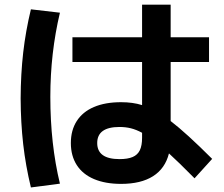

<svg xmlns="http://www.w3.org/2000/svg" viewBox="-20 -784 978 840"><path d="M290 -158.2Q290 -214.4 315.9 -254.6Q341.8 -294.9 391.1 -315.9Q440.4 -336.9 509.8 -336.9Q561 -336.9 601.6 -324.2V-512.7H296.9V-621.1H601.6V-763.7H726.6V-621.1H894.5V-512.7H726.6V-254.4Q794.4 -202.6 908.2 -88.9L831.1 -3.9Q759.8 -76.2 719.2 -112.8Q702.6 -46.9 649.7 -13.2Q596.7 20.5 509.8 20.5Q440.9 20.5 391.4 -0.5Q341.8 -21.5 315.9 -61.8Q290 -102.1 290 -158.2ZM70.3 -353.5Q70.8 -460 81.5 -554.2Q92.3 -648.4 115.2 -743.2L242.2 -728.5Q200.2 -551.8 200.2 -360.4Q200.2 -153.8 242.2 19.5L115.2 36.1Q92.3 -58.6 81.5 -152.8Q70.8 -247.1 70.3 -353.5ZM502.9 -87.9Q539.1 -87.9 560.5 -97.2Q582 -106.4 591.8 -126.7Q601.6 -147 601.6 -181.6V-203.1Q576.2 -216.8 552.7 -222.7Q529.3 -228.5 502.9 -228.5Q405.3 -228.5 405.3 -158.2Q405.3 -87.9 502.9 -87.9Z"/></svg>

Font: Pretendard
Style: Bold
Weight: 700
Designer: Base glyphs from Inter by Rasmus Andersson; Hangeul glyphs from Noto Sans CJK(Source Han Sans) by Jang Soo-young and Kan
Foundry: Kil Hyung-jin
Version: Version 1.309